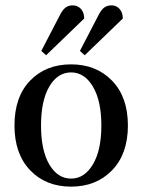

<svg xmlns="http://www.w3.org/2000/svg" viewBox="-20 -684 531 716"><path d="M152 -478 134 -494 201 -623Q212 -646 223.5 -655Q235 -664 251 -664Q270 -664 282 -650.5Q294 -637 294 -615ZM296 -478 278 -494 345 -623Q356 -646 367.5 -655Q379 -664 396 -664Q414 -664 426 -650.5Q438 -637 438 -615ZM34 -216Q34 -323 92.5 -383.5Q151 -444 245 -444Q339 -444 398 -383Q457 -322 457 -216Q457 -110 398 -49Q339 12 245 12Q151 12 92.5 -49Q34 -110 34 -216ZM164 -70.5Q195 -18 245 -18Q295 -18 326.5 -71Q358 -124 358 -216Q358 -308 326.5 -361Q295 -414 245 -414Q195 -414 164 -361.5Q133 -309 133 -216Q133 -123 164 -70.5Z"/></svg>

Font: Arapey
Style: Regular
Weight: 400
Designer: Eduardo Rodriguez Tunni
Foundry: Eduardo Rodriguez Tunni
Version: Version 4.000